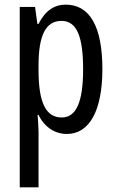

<svg xmlns="http://www.w3.org/2000/svg" viewBox="-20 -567 502 827"><path d="M263 -547C215 -547 175 -522 146 -464H141L131 -537H65V240H146V0C146 -20 144 -44 142 -72H146C171 -20 216 10 268 10C366 10 421 -92 421 -269C421 -454 366 -547 263 -547ZM245 -477C312 -477 338 -407 338 -268C338 -127 308 -61 246 -61C178 -61 146 -124 146 -265V-285C146 -417 178 -477 245 -477Z"/></svg>

Font: Noto Sans Ethiopic ExtCond
Style: Regular
Weight: 400
Width: 2
Designer: Monotype Design Team
Foundry: Monotype Imaging Inc.
Version: Version 2.102